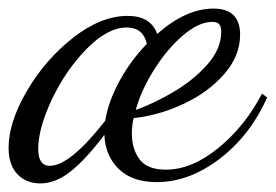

<svg xmlns="http://www.w3.org/2000/svg" viewBox="-46 -380 642 447"><path d="M-26 -36Q-26 -95 16.5 -168Q59 -241 124 -292Q189 -343 251 -343Q305 -343 320 -301Q387 -360 451 -360Q513 -360 513 -299Q513 -250 476 -207.5Q439 -165 381 -138Q323 -111 265 -105Q261 -88 261 -69Q261 -33 279 -9Q297 15 340 15Q401 15 463 -36Q525 -87 564 -162L576 -153Q536 -64 465 -10Q394 44 319 44Q262 44 230.5 13.5Q199 -17 197 -66Q153 -8 118 19.5Q83 47 48 47Q15 47 -5.5 25.5Q-26 4 -26 -36ZM469 -306Q469 -318 464.5 -323.5Q460 -329 448 -329Q417 -329 380.5 -298Q344 -267 313.5 -219Q283 -171 270 -124Q312 -139 358 -166Q404 -193 436.5 -229.5Q469 -266 469 -306ZM199 -99Q206 -143 232 -191Q258 -239 296 -278Q287 -316 249 -316Q205 -316 156.5 -267Q108 -218 75.5 -150Q43 -82 43 -33Q43 6 70 6Q117 6 199 -99Z"/></svg>

Font: Dancing Script
Style: Regular
Weight: 400
Designer: Pablo Impallari
Foundry: Pablo Impallari
Version: Version 2.000